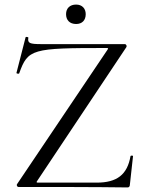

<svg xmlns="http://www.w3.org/2000/svg" viewBox="-20 -818 635 840"><path d="M450 -600 55 -13C51 -8 55 0 61 0C209 0 390 0 539 2C545 2 548 -4 548 -8L562 -135C562 -138 552 -138 551 -135C537 -54 492 -19 403 -19H148C139 -19 138 -20 143 -27L533 -612C536 -617 532 -625 526 -625H161C110 -625 100 -629 104 -653C105 -656 93 -658 92 -655L52 -499C51 -496 63 -494 64 -497C102 -604 120 -608 445 -608C454 -608 455 -607 450 -600ZM313 -713C339 -713 355 -729 355 -756C355 -781 339 -798 313 -798C286 -798 269 -782 269 -756C269 -730 285 -713 313 -713Z"/></svg>

Font: Cormorant Garamond
Style: Regular
Weight: 400
Designer: Christian Thalmann (Catharsis Fonts)
Foundry: Catharsis Fonts
Version: Version 4.002;Glyphs 3.4 (3410)